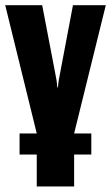

<svg xmlns="http://www.w3.org/2000/svg" viewBox="-26 -504 420 725"><path d="M47.9 79.6H112.8V200.2H253.9V79.6H318.8V0H253.9L373.5 -484.4H249.5L200.7 -226.6Q197.8 -213.4 195.8 -200.4Q193.8 -187.5 192.9 -174.3H190.4Q189.5 -188 187.5 -200.7Q185.5 -213.4 182.6 -227.1L133.3 -484.4H-6.3L112.8 0H47.9Z"/></svg>

Font: Roboto Flex
Style: wght 700 wdth 25 opsz 34 GRAD 0.00 slnt 0.00 XTRA 468 XOPQ 96 YOPQ 79 YTLC 514 YTUC 712 YTAS 750 YTDE -203.00 YTFI 738
Weight: 700
Width: 1
Designer: Berlow after Robertson
Foundry: Google
Version: Version 3.100